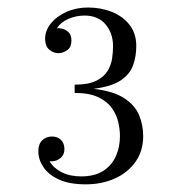

<svg xmlns="http://www.w3.org/2000/svg" viewBox="-20 -932 490 501"><path d="M353.6 -577Q353.6 -538 333.6 -509.8Q313.7 -481.6 279.8 -466.3Q245.9 -451 203.6 -451Q161 -451 133.7 -463.6Q106.4 -476.2 93.2 -496Q80 -515.8 80 -537.4Q80 -556 90.2 -565.9Q100.4 -575.8 116 -575.8Q129.8 -575.8 138.9 -567.2Q148.1 -558.7 148.1 -542.5Q148.1 -528.1 137.7 -519.5Q127.4 -511 114.2 -511Q111.8 -511 109.4 -511.3Q119 -493.9 140.6 -482.8Q162.2 -471.7 191.6 -471.7Q227.3 -471.7 249.6 -486.2Q272 -500.8 282.5 -524.8Q293 -548.8 293 -577Q293 -593.8 288.6 -613.1Q284.3 -632.5 272 -649.9Q259.7 -667.3 236.3 -678.4Q212.9 -689.5 174.8 -689.5V-711.1Q210.5 -711.1 230.9 -721.1Q251.3 -731.2 260.7 -746.9Q270.2 -762.7 272.6 -779.9Q275 -797.2 275 -811.6Q275 -844.9 255.6 -868.1Q236.3 -891.4 200.6 -891.4Q178.7 -891.4 158.6 -882.8Q138.5 -874.3 128.3 -858.1Q130.4 -858.4 132.5 -858.4Q145.7 -858.4 156 -850.4Q166.4 -842.5 166.4 -826.6Q166.4 -808.6 155.1 -800.9Q143.9 -793.3 132.5 -793.3Q118.7 -793.3 108.2 -802.7Q97.7 -812.2 97.7 -830.5Q97.7 -852.4 112.8 -871Q128 -889.6 153.5 -901Q179 -912.4 209.6 -912.4Q243.2 -912.4 271.8 -901Q300.5 -889.6 318 -867.2Q335.6 -844.9 335.6 -811.6Q335.6 -785.5 327.5 -762.2Q319.4 -739 295.4 -722.5Q271.4 -706 224 -700.3Q275.6 -694.3 303.8 -676Q332 -657.7 342.8 -631.9Q353.6 -606.1 353.6 -577Z"/></svg>

Font: Bodoni* 06pt
Style: Regular
Weight: 400
Version: Version 2.3